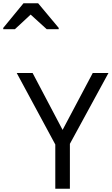

<svg xmlns="http://www.w3.org/2000/svg" viewBox="-103 -1164 689 1184"><path d="M283 -363 469 -714H566L328 -277V0H238V-273L0 -714H98ZM-83 -984V-992L42 -1144H132L259 -992V-984H185L86 -1074L-11 -984Z"/></svg>

Font: Noto Sans Tifinagh Ghat
Style: Regular
Weight: 400
Designer: JamraPatel
Foundry: JamraPatel LLC
Version: Version 2.006; ttfautohint (v1.8.4.7-5d5b)